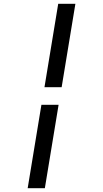

<svg xmlns="http://www.w3.org/2000/svg" viewBox="-20 -843 540 1006"><path d="M213 -386 285 -823H375L303 -386ZM125 143 197 -294H287L215 143Z"/></svg>

Font: Iosevka Term Curly Medium
Style: Italic
Weight: 500
Italic angle: -9°
Designer: Belleve Invis
Foundry: Belleve Invis
Version: Version 32.3.0